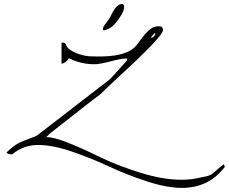

<svg xmlns="http://www.w3.org/2000/svg" viewBox="-20 -794 1125 943"><path d="M1079.1 12.7Q1083 24.4 1085 24.4Q1006.8 128.9 873 128.9Q798.8 128.9 698.2 95.7Q597.7 62.5 514.6 23.4Q431.6 -15.6 335.4 -48.8Q239.3 -82 167.5 -82Q95.7 -82 40 -36.1Q14.6 -36.1 12.7 -45.9Q45.9 -77.1 67.4 -88.9Q88.9 -100.6 142.6 -120.1L161.1 -127.9L521.5 -406.2L604.5 -498V-506.8Q576.2 -506.8 522.9 -492.7Q469.7 -478.5 443.4 -478.5Q377.9 -478.5 318.4 -507.8Q305.7 -486.3 282.2 -480.5V-585Q302.7 -585 304.7 -574.2Q305.7 -562.5 324.7 -549.3Q343.8 -536.1 369.1 -527.8Q394.5 -519.5 413.1 -518.1Q431.6 -516.6 469.7 -516.6Q581.1 -516.6 631.8 -553.7Q646.5 -564.5 668 -594.7Q689.5 -625 710.9 -645Q732.4 -665 757.8 -665Q773.4 -665 776.9 -659.7Q780.3 -654.3 780.3 -645.5Q780.3 -616.2 564.5 -418Q486.3 -345.7 475.6 -333Q455.1 -319.3 225.6 -138.7L207 -120.1Q210.9 -120.1 214.8 -120.1Q271.5 -120.1 477.5 -19.5Q560.5 20.5 670.9 54.7Q781.2 88.9 870.1 88.9Q921.9 88.9 967.8 77.1Q1009.8 70.3 1022.9 59.6Q1036.1 48.8 1050.8 35.6Q1065.4 22.5 1079.1 12.7ZM736.3 -616.2Q743.2 -623 743.2 -629.4Q743.2 -635.7 731.4 -622.6Q719.7 -609.4 722.2 -609.4Q724.6 -609.4 727.1 -609.4Q729.5 -609.4 736.3 -616.2ZM490.2 -644.5Q485.4 -646.5 485.4 -651.9Q485.4 -657.2 488.8 -663.6Q492.2 -669.9 506.3 -688Q520.5 -706.1 527.3 -722.7Q552.7 -774.4 579.1 -774.4Q589.8 -774.4 589.8 -758.3Q589.8 -742.2 571.8 -713.9Q553.7 -685.5 536.1 -668.5Q518.6 -651.4 490.2 -644.5Z"/></svg>

Font: Dawning of a New Day
Style: Regular
Weight: 400
Designer: Kimberly Geswein
Foundry: Kimberly Geswein
Version: Version 1.002 2010